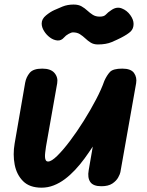

<svg xmlns="http://www.w3.org/2000/svg" viewBox="-20 -840 662 866"><path d="M167.5 6.5Q113.5 6.5 84.2 -22.8Q55 -52 46.2 -97.5Q37.5 -143 46 -192.5L93.5 -467Q98 -492 113.8 -511.2Q129.5 -530.5 170.5 -530.5Q209 -530.5 225.8 -510.8Q242.5 -491 238 -464.5L187.5 -179Q185.5 -165 184 -152.8Q182.5 -140.5 183 -131.2Q183.5 -122 186.8 -116.8Q190 -111.5 197 -111.5Q212 -111.5 238.2 -137.2Q264.5 -163 295.8 -204.5Q327 -246 357.8 -295Q388.5 -344 413.2 -391.2Q438 -438.5 450.5 -475Q462 -500.5 476 -515.5Q490 -530.5 531.5 -530.5Q570.5 -530.5 584.5 -510.8Q598.5 -491 594 -464.5L523 -63.5Q521.5 -55 513.2 -39.8Q505 -24.5 486.8 -12.2Q468.5 0 437 0Q400.5 0 387.2 -19.2Q374 -38.5 380 -72L398.5 -179Q380.5 -151.5 360.8 -124.5Q341 -97.5 318.8 -73.8Q296.5 -50 272.5 -32Q248.5 -14 222.2 -3.8Q196 6.5 167.5 6.5ZM421.5 -639.5Q402.5 -639.5 389.2 -647.8Q376 -656 364.8 -666.8Q353.5 -677.5 340.5 -685.8Q327.5 -694 309 -694Q302 -694 289.5 -687.2Q277 -680.5 268.5 -670.5Q256 -656 238.8 -657.5Q221.5 -659 205.5 -670.8Q189.5 -682.5 178.8 -699.8Q168 -717 168 -734Q168 -754.5 187.5 -770.5Q207 -786.5 225 -794.5Q240 -801.5 262.2 -810.5Q284.5 -819.5 312 -819.5Q334 -819.5 348.2 -811.2Q362.5 -803 374 -792.2Q385.5 -781.5 398.5 -773.2Q411.5 -765 430 -765Q449.5 -765 457.8 -774.5Q466 -784 483 -795Q506.5 -811 529.5 -802Q552.5 -793 567.5 -772.2Q582.5 -751.5 582.5 -732Q582.5 -711 569.5 -698.2Q556.5 -685.5 525.5 -669.5Q509 -661 483.8 -650.2Q458.5 -639.5 421.5 -639.5Z"/></svg>

Font: Edu QLD Hand
Style: Regular
Weight: 400
Designer: Tina and Corey Anderson, Eben Sorkin
Foundry: Sorkin Type Co.
Version: Version 2.000